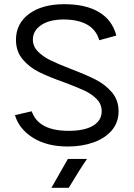

<svg xmlns="http://www.w3.org/2000/svg" viewBox="-20 -693 642 921"><path d="M397.5 69.3Q367.2 112.3 309.6 208H226.6Q250 168 305.7 69.3ZM51.8 -140.6 131.8 -159.2Q131.8 -159.2 134.8 -152.3Q169.9 -65.4 308.6 -65.4Q385.7 -65.4 426.8 -90.3Q467.8 -115.2 467.8 -159.2Q467.8 -193.4 443.8 -217.8Q419.9 -242.2 384.3 -258.8Q348.6 -275.4 288.1 -297.9Q213.9 -324.2 167.5 -347.2Q121.1 -370.1 88.9 -408.2Q56.6 -446.3 56.6 -502Q56.6 -580.1 119.6 -626.5Q182.6 -672.9 288.1 -672.9Q391.6 -672.9 455.1 -634.8Q518.6 -596.7 538.1 -522.5L456.1 -500Q427.7 -599.6 282.2 -599.6Q214.8 -598.6 176.3 -571.8Q137.7 -544.9 137.7 -502.9Q137.7 -470.7 161.6 -446.3Q185.5 -421.9 221.2 -404.3Q256.8 -386.7 317.4 -363.3Q391.6 -335 438 -311.5Q484.4 -288.1 516.6 -250.5Q548.8 -212.9 548.8 -159.2Q548.8 -105.5 516.1 -67.4Q483.4 -29.3 428.2 -9.8Q373 9.8 305.7 9.8Q205.1 9.8 138.2 -32.2Q71.3 -74.2 51.8 -140.6Z"/></svg>

Font: BF_TEXT
Style: Regular
Weight: 400
Foundry: EA DICE
Version: Version 1.404